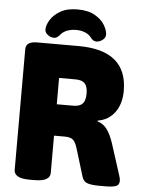

<svg xmlns="http://www.w3.org/2000/svg" viewBox="-59 -933 728 981"><g transform="rotate(5 305.0 -442.0)"><path d="M130 2Q88 2 69 -9.5Q50 -21 50 -41V-660Q50 -700 107 -700H320Q570 -700 570 -492Q570 -425 538 -381.5Q506 -338 450 -329V-325Q479 -317 498.5 -291.5Q518 -266 534 -217L585 -58Q588 -49 589 -43Q590 -37 590 -32Q590 -11 573 -4.5Q556 2 517 2H487Q450 2 428.5 -4.5Q407 -11 399 -35L356 -176Q346 -210 332.5 -221.5Q319 -233 291 -233H235V-41Q235 -21 216 -9.5Q197 2 155 2ZM235 -394H320Q353 -394 367.5 -410Q382 -426 382 -462Q382 -497 367.5 -513Q353 -529 320 -529H235ZM191 -731Q174 -731 159 -742.5Q144 -754 144 -770Q144 -792 160.5 -819Q177 -846 211 -866Q245 -886 299 -886Q354 -886 388.5 -866Q423 -846 439 -818.5Q455 -791 455 -770Q455 -754 440 -742.5Q425 -731 408 -731Q392 -731 380 -747Q368 -764 347 -772.5Q326 -781 300 -781Q277 -781 256 -773.5Q235 -766 221 -749Q212 -739 205.5 -735Q199 -731 191 -731Z"/></g></svg>

Font: Asap Black
Style: Regular
Weight: 900
Designer: Pablo Cosgaya
Foundry: Omnibus-Type
Version: Version 3.001; ttfautohint (v1.8.4.7-5d5b)